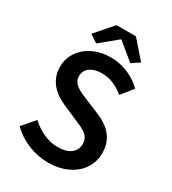

<svg xmlns="http://www.w3.org/2000/svg" viewBox="-203 -943 951 1062"><g transform="rotate(30 272.5 -412.0)"><path d="M274 12Q208 12 146.5 -13Q85 -38 38 -84L106 -163Q141 -130 186 -109.5Q231 -89 276 -89Q332 -89 361 -112Q390 -135 390 -173Q390 -193 382.5 -207Q375 -221 361.5 -231.5Q348 -242 329.5 -251Q311 -260 289 -269L199 -308Q175 -318 151.5 -333Q128 -348 109 -369Q90 -390 78.5 -418Q67 -446 67 -482Q67 -521 83.5 -554.5Q100 -588 129 -613Q158 -638 198.5 -652Q239 -666 287 -666Q344 -666 397 -643.5Q450 -621 488 -583L429 -509Q397 -535 363 -550Q329 -565 287 -565Q240 -565 212 -544.5Q184 -524 184 -488Q184 -469 192.5 -455.5Q201 -442 215.5 -431.5Q230 -421 249 -412.5Q268 -404 288 -396L377 -359Q406 -347 430 -331Q454 -315 471.5 -294Q489 -273 499 -245.5Q509 -218 509 -182Q509 -142 493 -107Q477 -72 446.5 -45.5Q416 -19 372.5 -3.5Q329 12 274 12ZM126 -725 223 -836H347L444 -725L394 -692L287 -780H283L176 -692Z"/></g></svg>

Font: TT Toshiba Sans Medium
Style: Regular
Weight: 500
Designer: Paul D. Hunt
Foundry: Toshiba Corporation
Version: Version 2.020;PS 2.000;hotconv 1.0.86;makeotf.lib2.5.63406